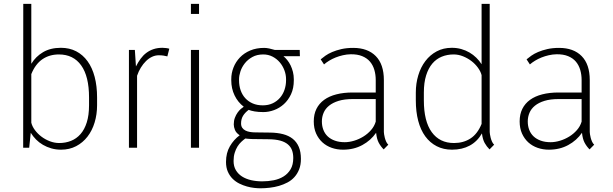

<svg xmlns="http://www.w3.org/2000/svg" viewBox="-20 -781 3241 1015"><path d="M493.2 -224.6Q493.2 -176.3 480.2 -133.5Q467.3 -90.8 442.6 -58.8Q418 -26.9 382.6 -8.3Q347.2 10.3 302.7 10.3Q275.4 10.3 251.5 3.4Q227.5 -3.4 207 -15.4Q186.5 -27.3 170.4 -43.7Q154.3 -60.1 142.6 -79.1L134.3 0H102.5L103 -760.7H145.5V-443.8Q168.9 -482.4 208 -505.4Q247.1 -528.3 301.8 -528.3Q347.2 -528.3 382.8 -509.8Q418.5 -491.2 443.1 -457Q467.8 -422.9 480.5 -374.3Q493.2 -325.7 493.2 -265.6ZM450.7 -265.6Q450.7 -377.4 409.2 -435.3Q367.7 -493.2 291.5 -493.2Q241.2 -493.2 204.1 -467.8Q167 -442.4 145.5 -389.2V-132.3Q150.4 -112.3 164.6 -93.3Q178.7 -74.2 199 -58.8Q219.2 -43.5 243.7 -34.2Q268.1 -24.9 293 -24.9Q326.7 -24.9 355.5 -36.4Q384.3 -47.9 405.5 -72Q426.8 -96.2 438.7 -134Q450.7 -171.9 450.7 -224.6Z M864.7 -482.9Q855 -485.4 844.2 -487.1Q833.5 -488.8 819.3 -488.8Q800.8 -488.8 783.7 -480.7Q766.6 -472.7 751.7 -458Q736.8 -443.4 724.6 -423.6Q712.4 -403.8 704.6 -380.4V0H661.6V-517.1H692.9L698.7 -429.7Q710 -452.1 723.4 -470.5Q736.8 -488.8 753.7 -501.5Q770.5 -514.2 791.5 -521.2Q812.5 -528.3 838.9 -528.3Q847.2 -528.3 858.4 -526.9Q869.6 -525.4 875 -523.4Z M1032.2 -707.5H989.3V-760.7H1032.2ZM1032.2 0H989.3V-517.1H1032.2Z M1243.7 -356.4Q1243.7 -327.6 1252.2 -303.5Q1260.7 -279.3 1276.9 -261.7Q1293 -244.1 1316.2 -234.1Q1339.4 -224.1 1369.1 -224.1Q1398.9 -224.1 1421.9 -235.1Q1444.8 -246.1 1460.4 -264.4Q1476.1 -282.7 1484.1 -306.6Q1492.2 -330.6 1492.2 -356.4V-362.3Q1492.2 -386.2 1483.4 -409.7Q1474.6 -433.1 1458.7 -451.7Q1442.9 -470.2 1420.7 -481.7Q1398.4 -493.2 1371.6 -493.2Q1338.4 -493.2 1314.2 -479.7Q1290 -466.3 1274.4 -446.5Q1258.8 -426.8 1251.2 -404.1Q1243.7 -381.3 1243.7 -362.3ZM1319.3 -45.9Q1314.9 -45.9 1308.6 -46.1Q1302.2 -46.4 1295.9 -46.9Q1289.6 -47.4 1284.4 -47.9Q1279.3 -48.3 1276.9 -48.8Q1266.6 -41.5 1255.6 -31.2Q1244.6 -21 1235.6 -6.6Q1226.6 7.8 1220.7 26.9Q1214.8 45.9 1214.8 70.3Q1214.8 98.1 1226.8 118.4Q1238.8 138.7 1259.3 151.9Q1279.8 165 1307.4 171.4Q1335 177.7 1366.2 177.7Q1397.5 177.7 1427 171.9Q1456.5 166 1479.5 151.6Q1502.4 137.2 1516.4 113.5Q1530.3 89.8 1530.3 54.2Q1530.3 31.2 1523.7 13.2Q1517.1 -4.9 1501.7 -17.8Q1486.3 -30.8 1461.7 -37.6Q1437 -44.4 1400.4 -44.9ZM1565.4 -483.9H1478.5Q1488.8 -475.6 1498.8 -463.1Q1508.8 -450.7 1516.4 -435.1Q1523.9 -419.4 1528.6 -400.9Q1533.2 -382.3 1533.2 -362.3V-356.4Q1533.2 -314.5 1518.6 -283Q1503.9 -251.5 1480.7 -230.5Q1457.5 -209.5 1429 -199Q1400.4 -188.5 1372.6 -188.5Q1345.7 -188.5 1326.4 -191.9Q1307.1 -195.3 1294.4 -200.2Q1274.9 -185.5 1264.6 -168.5Q1254.4 -151.4 1254.4 -128.4Q1254.4 -114.7 1260.5 -105.7Q1266.6 -96.7 1276.9 -91.3Q1287.1 -85.9 1300.8 -83.5Q1314.5 -81.1 1329.6 -81.1L1408.7 -80.1Q1446.3 -79.6 1476.3 -71.8Q1506.3 -64 1527.3 -47.4Q1548.3 -30.8 1559.6 -4.4Q1570.8 22 1570.8 59.1Q1570.8 90.3 1561.5 114Q1552.2 137.7 1536.6 155Q1521 172.4 1499.8 183.6Q1478.5 194.8 1454.8 201.7Q1431.2 208.5 1405.8 211.4Q1380.4 214.4 1356.4 214.4Q1342.8 214.4 1324.2 212.4Q1305.7 210.4 1285.4 204.8Q1265.1 199.2 1245.4 189.5Q1225.6 179.7 1210 164.3Q1194.3 148.9 1184.6 127Q1174.8 105 1174.8 75.2Q1174.8 27.3 1195.3 -7.8Q1215.8 -43 1247.1 -65.9Q1228.5 -78.1 1222.2 -93.8Q1215.8 -109.4 1215.8 -123.5Q1215.8 -143.1 1221.7 -158.4Q1227.5 -173.8 1235.8 -185.5Q1244.1 -197.3 1253.2 -205.1Q1262.2 -212.9 1268.6 -216.8Q1237.3 -240.7 1220 -276.9Q1202.6 -313 1202.6 -356.4V-362.3Q1202.6 -394.5 1214.4 -424.3Q1226.1 -454.1 1248.3 -477.3Q1270.5 -500.5 1303 -514.2Q1335.4 -527.8 1376.5 -527.8Q1388.2 -527.8 1403.3 -524.7Q1418.5 -521.5 1432.6 -517.1H1564.5Z M1802.2 -29.3Q1826.2 -29.3 1852.1 -37.1Q1877.9 -44.9 1900.9 -59.1Q1923.8 -73.2 1941.4 -93.3Q1959 -113.3 1966.3 -138.2V-257.3H1844.2Q1800.8 -257.3 1770 -247.8Q1739.3 -238.3 1719.5 -222.2Q1699.7 -206.1 1690.7 -184.6Q1681.6 -163.1 1681.6 -139.2Q1681.6 -114.7 1689.5 -94.5Q1697.3 -74.2 1712.6 -59.8Q1728 -45.4 1750.5 -37.4Q1772.9 -29.3 1802.2 -29.3ZM2008.3 8.8Q1992.7 -6.8 1982.2 -26.4Q1971.7 -45.9 1968.3 -79.1Q1940.4 -38.6 1895.5 -14.2Q1850.6 10.3 1793.5 10.3Q1761.7 10.3 1733.6 0.5Q1705.6 -9.3 1684.6 -28.3Q1663.6 -47.4 1651.1 -75.2Q1638.7 -103 1638.7 -139.2Q1638.7 -176.8 1652.8 -205.3Q1667 -233.9 1693.6 -253.2Q1720.2 -272.5 1758.3 -282.2Q1796.4 -292 1844.2 -292H1966.3V-357.9Q1966.3 -386.2 1959 -411.4Q1951.7 -436.5 1936 -455.1Q1920.4 -473.6 1895 -484.1Q1869.6 -494.6 1834 -494.1Q1813 -493.7 1792.7 -489Q1772.5 -484.4 1754.2 -477.1Q1735.8 -469.7 1720.2 -460.2Q1704.6 -450.7 1692.9 -440.4L1675.3 -467.3Q1685.5 -476.1 1700.4 -486.6Q1715.3 -497.1 1736.3 -506.1Q1757.3 -515.1 1784.9 -521.5Q1812.5 -527.8 1847.2 -527.8Q1923.8 -527.8 1966.6 -484.4Q2009.3 -440.9 2009.3 -357.9V-83.5Q2009.3 -79.6 2010.5 -71Q2011.7 -62.5 2014.4 -52.2Q2017.1 -42 2021.5 -32.2Q2025.9 -22.5 2032.7 -16.1Z M2178.2 -291.5Q2178.2 -339.8 2191.2 -382.8Q2204.1 -425.8 2228.8 -458.3Q2253.4 -490.7 2288.6 -509.5Q2323.7 -528.3 2368.7 -528.3Q2395 -528.3 2418.5 -521.7Q2441.9 -515.1 2461.9 -503.4Q2481.9 -491.7 2498 -475.8Q2514.2 -460 2525.9 -441.4V-760.7H2568.8V-83.5Q2568.8 -79.6 2570.1 -71Q2571.3 -62.5 2574 -52.2Q2576.7 -42 2581.1 -32.2Q2585.4 -22.5 2592.3 -16.1L2567.9 8.8Q2552.7 -6.3 2542.2 -25.1Q2531.7 -43.9 2527.8 -75.7Q2502.9 -32.7 2462.9 -11.2Q2422.9 10.3 2369.6 10.3Q2324.2 10.3 2288.6 -8.1Q2252.9 -26.4 2228.3 -60.1Q2203.6 -93.8 2190.9 -142.1Q2178.2 -190.4 2178.2 -250.5ZM2220.7 -250.5Q2220.7 -139.6 2262.5 -82.3Q2304.2 -24.9 2379.9 -24.9Q2430.2 -24.9 2467.3 -49.1Q2504.4 -73.2 2525.9 -126V-383.8Q2521 -403.3 2506.6 -423.1Q2492.2 -442.9 2472.2 -458.3Q2452.1 -473.6 2427.7 -483.4Q2403.3 -493.2 2378.4 -493.2Q2344.2 -493.2 2315.4 -481.4Q2286.6 -469.7 2265.6 -445.1Q2244.6 -420.4 2232.7 -382.3Q2220.7 -344.2 2220.7 -291.5Z M2890.6 -29.3Q2914.6 -29.3 2940.4 -37.1Q2966.3 -44.9 2989.3 -59.1Q3012.2 -73.2 3029.8 -93.3Q3047.4 -113.3 3054.7 -138.2V-257.3H2932.6Q2889.2 -257.3 2858.4 -247.8Q2827.6 -238.3 2807.9 -222.2Q2788.1 -206.1 2779.1 -184.6Q2770 -163.1 2770 -139.2Q2770 -114.7 2777.8 -94.5Q2785.6 -74.2 2801 -59.8Q2816.4 -45.4 2838.9 -37.4Q2861.3 -29.3 2890.6 -29.3ZM3096.7 8.8Q3081.1 -6.8 3070.6 -26.4Q3060.1 -45.9 3056.6 -79.1Q3028.8 -38.6 2983.9 -14.2Q2939 10.3 2881.8 10.3Q2850.1 10.3 2822 0.5Q2793.9 -9.3 2772.9 -28.3Q2752 -47.4 2739.5 -75.2Q2727.1 -103 2727.1 -139.2Q2727.1 -176.8 2741.2 -205.3Q2755.4 -233.9 2782 -253.2Q2808.6 -272.5 2846.7 -282.2Q2884.8 -292 2932.6 -292H3054.7V-357.9Q3054.7 -386.2 3047.4 -411.4Q3040 -436.5 3024.4 -455.1Q3008.8 -473.6 2983.4 -484.1Q2958 -494.6 2922.4 -494.1Q2901.4 -493.7 2881.1 -489Q2860.8 -484.4 2842.5 -477.1Q2824.2 -469.7 2808.6 -460.2Q2793 -450.7 2781.2 -440.4L2763.7 -467.3Q2773.9 -476.1 2788.8 -486.6Q2803.7 -497.1 2824.7 -506.1Q2845.7 -515.1 2873.3 -521.5Q2900.9 -527.8 2935.5 -527.8Q3012.2 -527.8 3054.9 -484.4Q3097.7 -440.9 3097.7 -357.9V-83.5Q3097.7 -79.6 3098.9 -71Q3100.1 -62.5 3102.8 -52.2Q3105.5 -42 3109.9 -32.2Q3114.3 -22.5 3121.1 -16.1Z"/></svg>

Font: Ufes Sans Thin
Style: Regular
Weight: 100
Designer: Ricardo Esteves & Thais Bronze
Foundry: ProDesignUfes - Ricardo Esteves, Thais Bronze (This is a derivative work, based on Roboto family, by Christian Robertson
Version: Version 2.0